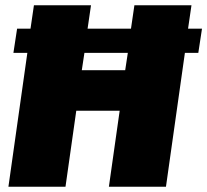

<svg xmlns="http://www.w3.org/2000/svg" viewBox="-20 -710 788 730"><path d="M734 -509H683L611 0H394L435 -289H270L229 0H12L84 -509H31L45 -601H96L109 -690H326L313 -601H478L491 -690H708L695 -601H748ZM466 -509H301L291 -443H456Z"/></svg>

Font: Exo 2.0 Black
Style: Italic
Weight: 900
Italic angle: -8°
Designer: Natanael Gama
Version: Version 1.001;PS 001.001;hotconv 1.0.70;makeotf.lib2.5.58329